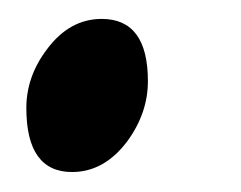

<svg xmlns="http://www.w3.org/2000/svg" viewBox="-20 -170 250 199"><path d="M133.3 -85.9Q133.3 -52.7 111.8 -23.4Q87.9 8.3 54.7 8.3Q7.3 8.3 7.3 -58.1Q7.3 -90.8 28.8 -119.1Q52.2 -150.4 85.4 -150.4Q133.3 -150.4 133.3 -85.9Z"/></svg>

Font: Dai Banna SIL Book
Style: BoldOblique
Weight: 700
Italic angle: -11°
Designer: Victor Gaultney
Foundry: SIL International
Version: Version 2.000